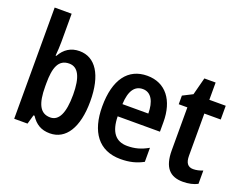

<svg xmlns="http://www.w3.org/2000/svg" viewBox="-117 -992 1575 1233"><g transform="rotate(20 670.5 -375.0)"><path d="M182 -566V-760H66V0H157L175 -63H182C214 -14 253 10 312 10C421 10 487 -92 487 -272C487 -453 421 -552 313 -552C254 -552 211 -524 182 -472H177C180 -505 182 -538 182 -566ZM278 -454C339 -454 369 -394 369 -274C369 -148 338 -87 280 -87C210 -87 182 -145 182 -264V-284C182 -391 204 -454 278 -454Z M776 -552C645 -552 570 -452 570 -268C570 -96 645 10 795 10C856 10 903 -2 949 -27V-123C900 -95 858 -84 807 -84C727 -84 687 -137 685 -242H974V-308C974 -455 903 -552 776 -552ZM778 -462C836 -462 864 -406 864 -326H687C691 -420 724 -462 778 -462Z M1256 -89C1219 -89 1202 -113 1202 -161V-449H1314V-543H1202V-661H1125L1094 -542L1027 -508V-449H1086V-156C1086 -38 1133 10 1221 10C1260 10 1295 2 1321 -12V-103C1299 -94 1277 -89 1256 -89Z"/></g></svg>

Font: Noto Sans Thai Cond SemBd
Style: Regular
Weight: 600
Width: 3
Designer: Monotype Design Team
Foundry: Monotype Imaging Inc.
Version: Version 2.002